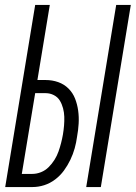

<svg xmlns="http://www.w3.org/2000/svg" viewBox="-20 -755 548 775"><path d="M328 0 449 -735H508L387 0ZM1 0 122 -735H181L131 -432H164Q191 -432 215 -423.5Q239 -415 256.5 -397.5Q274 -380 283 -357Q292 -334 295.5 -308.5Q299 -283 297.5 -256.5Q296 -230 291 -203Q288 -180 281.5 -156.5Q275 -133 264 -110Q253 -87 238 -66.5Q223 -46 202.5 -30.5Q182 -15 158.5 -7.5Q135 0 111 0ZM68 -53H110Q128 -53 145.5 -60Q163 -67 176.5 -80.5Q190 -94 200 -110Q210 -126 216 -143Q222 -160 226.5 -177.5Q231 -195 234 -212Q237 -230 238.5 -248Q240 -266 239.5 -283.5Q239 -301 234.5 -318Q230 -335 221.5 -349Q213 -363 197.5 -371Q182 -379 164 -379H122Z"/></svg>

Font: Iosevka Light Oblique
Style: Regular
Weight: 300
Italic angle: -9°
Monospace: yes
Designer: Belleve Invis
Foundry: Belleve Invis
Version: Version 32.5.0; ttfautohint (v1.8.4)